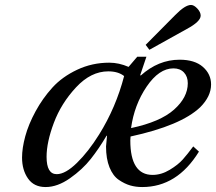

<svg xmlns="http://www.w3.org/2000/svg" viewBox="-20 -743 872 775"><path d="M568 -562 687 -682Q727 -723 751 -723Q763 -723 776.5 -708.5Q790 -694 790 -680Q790 -656 734 -626L583 -542ZM69 -107Q69 -145 82 -193Q95 -241 123.5 -293.5Q152 -346 191.5 -389.5Q231 -433 291.5 -461.5Q352 -490 421 -490Q460 -490 499 -473L534 -514H571L546 -440L548 -438Q619 -502 705 -502Q766 -502 799 -473Q832 -444 832 -402Q832 -354 788 -310Q710 -236 507 -192Q507 -190 506.5 -184.5Q506 -179 506 -176Q506 -37 596 -37Q631 -37 665 -57.5Q699 -78 718 -99.5Q737 -121 760 -152L783 -131Q695 12 554 12Q528 12 505.5 5.5Q483 -1 459.5 -17Q436 -33 422 -67.5Q408 -102 408 -152Q408 -155 412 -195H410Q380 -144 346.5 -101.5Q313 -59 262.5 -23.5Q212 12 164 12Q117 12 93 -22.5Q69 -57 69 -107ZM168 -110Q168 -40 209 -40Q244 -40 290.5 -85.5Q337 -131 380 -200Q448 -309 481 -436Q457 -455 417 -455Q347 -455 287 -390.5Q227 -326 197.5 -247.5Q168 -169 168 -110ZM509 -226Q627 -251 682.5 -300.5Q738 -350 738 -407Q738 -434 722.5 -450.5Q707 -467 680 -467Q622 -467 572 -393.5Q522 -320 509 -226Z"/></svg>

Font: Lingua Franca
Style: Italic
Weight: 400
Italic angle: -13°
Version: Version 1.19